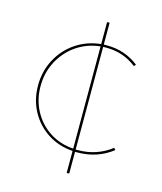

<svg xmlns="http://www.w3.org/2000/svg" viewBox="-101 -633 682 809"><g transform="rotate(15 239.5 -229.0)"><path d="M286 5H277V100H266V4Q205 0 157 -31Q109 -62 81.5 -112.5Q54 -163 54 -225Q54 -288 82 -340Q110 -392 158 -424Q206 -456 266 -462V-558H277V-463H292Q370 -463 430 -416L423 -408Q366 -453 292 -453H277V-5H286Q369 -5 432 -54L439 -46Q374 5 286 5ZM266 -6V-452Q209 -446 163.5 -415Q118 -384 91.5 -334.5Q65 -285 65 -225Q65 -166 91 -117.5Q117 -69 162.5 -39.5Q208 -10 266 -6Z"/></g></svg>

Font: Ysabeau Hairline
Style: Regular
Weight: 100
Designer: Christian Thalmann (Catharsis Fonts)
Version: Version 0.003